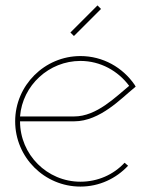

<svg xmlns="http://www.w3.org/2000/svg" viewBox="-20 -680 557 709"><path d="M36 -232C36 -99 144 9 277 9C347 9 409 -21 453 -68L440 -79C399 -35 341 -9 277 -9C154 -9 54 -109 54 -232H254C350 -232 430 -319 475 -355L481 -360L477 -367C433 -431 360 -473 277 -473C145 -473 36 -365 36 -232ZM54 -250C63 -365 161 -455 277 -455C351 -455 416 -418 457 -363C408 -323 337 -250 254 -250ZM253 -547 353 -647 340 -660 240 -560Z"/></svg>

Font: Rawengulk
Style: Light
Weight: 300
Version: Version 0.9